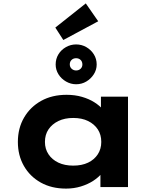

<svg xmlns="http://www.w3.org/2000/svg" viewBox="-20 -1099 924 1128"><path d="M368 9Q283 9 219.5 -26.5Q156 -62 120.5 -124Q85 -186 85 -265Q85 -346 121.5 -408.5Q158 -471 222 -506.5Q286 -542 371 -542Q420 -542 461.5 -530Q503 -518 534.5 -498Q566 -478 585.5 -454.5Q605 -431 611 -407L573 -405V-531H732V0H570V-141L604 -132Q600 -107 579.5 -82Q559 -57 527.5 -36.5Q496 -16 455 -3.5Q414 9 368 9ZM410 -126Q461 -126 497.5 -143.5Q534 -161 554.5 -192.5Q575 -224 575 -265Q575 -308 554.5 -339Q534 -370 497.5 -388Q461 -406 410 -406Q360 -406 323 -388Q286 -370 265 -339Q244 -308 244 -265Q244 -224 265 -192.5Q286 -161 323 -143.5Q360 -126 410 -126ZM427 -604Q396 -604 368 -620Q340 -636 323.5 -662.5Q307 -689 307 -720Q307 -753 323 -779.5Q339 -806 367 -822Q395 -838 427 -838Q460 -838 487.5 -822Q515 -806 531.5 -779.5Q548 -753 548 -720Q548 -689 531 -662.5Q514 -636 487 -620Q460 -604 427 -604ZM427 -685Q443 -685 453.5 -695Q464 -705 464 -720Q464 -737 453.5 -747Q443 -757 427 -757Q411 -757 400.5 -747Q390 -737 390 -721Q390 -705 401 -695Q412 -685 427 -685ZM352 -864 305 -937 484 -1079 557 -974Z"/></svg>

Font: Lexend Mega
Style: Bold
Weight: 700
Version: Version 1.007